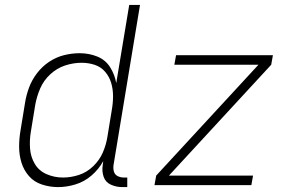

<svg xmlns="http://www.w3.org/2000/svg" viewBox="-20 -755 1192 783"><path d="M217 8Q252 8 288 -3Q324 -14 353.5 -39.5Q383 -65 401 -98L399 -82Q395 -57 402.5 -34.5Q410 -12 432 -2Q454 8 478 8H499V-31H485Q471 -31 459.5 -37Q448 -43 444.5 -55.5Q441 -68 443 -82L551 -735H507L454 -416Q448 -451 429 -481Q410 -511 376.5 -524.5Q343 -538 305 -538Q273 -538 241 -530Q209 -522 180.5 -503Q152 -484 131 -456.5Q110 -429 98.5 -398Q87 -367 82 -335L64 -225Q58 -191 58 -157Q58 -123 67.5 -92Q77 -61 98 -37Q119 -13 151 -2.5Q183 8 217 8ZM610 0H1005L1012 -39H669L1086 -491L1093 -530H698L691 -491H1034L617 -39ZM237 -31Q202 -31 170.5 -44.5Q139 -58 122 -86.5Q105 -115 102.5 -149.5Q100 -184 106 -219L124 -329Q130 -362 144 -394.5Q158 -427 185 -452Q212 -477 245.5 -488Q279 -499 313 -499Q341 -499 366.5 -490.5Q392 -482 409 -462Q426 -442 433.5 -416.5Q441 -391 441 -363Q441 -335 436 -307L418 -197Q413 -165 399.5 -133.5Q386 -102 360 -77Q334 -52 301.5 -41.5Q269 -31 237 -31Z"/></svg>

Font: Iosevka Sparkle Extralight
Style: Italic
Weight: 200
Italic angle: -9°
Designer: Belleve Invis
Foundry: Belleve Invis
Version: Version 4.5.0; ttfautohint (v1.8.3)